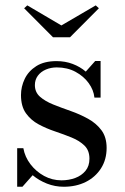

<svg xmlns="http://www.w3.org/2000/svg" viewBox="-20 -702 478 732"><path d="M45.5 10V-137H69Q75 -103.5 96.2 -75.8Q117.5 -48 148.2 -31.2Q179 -14.5 214.5 -14.5Q242.5 -14.5 266.8 -23.5Q291 -32.5 306 -50.8Q321 -69 321 -97Q321 -128.5 302 -147Q283 -165.5 253.5 -177.5Q224 -189.5 190.5 -200.8Q157 -212 127.5 -227.8Q98 -243.5 79 -270Q60 -296.5 60 -339.5Q60 -371.5 74.2 -401.2Q88.5 -431 118.5 -450Q148.5 -469 195.5 -469Q229 -469 257.2 -458.2Q285.5 -447.5 307 -429L343 -469.5H363.5V-330H340Q337 -359 318.2 -385Q299.5 -411 268.2 -428Q237 -445 196.5 -445Q174 -445 154.8 -436.8Q135.5 -428.5 124.2 -413.2Q113 -398 113 -377.5Q113 -350.5 132.5 -333.2Q152 -316 183.2 -303.5Q214.5 -291 249.5 -278.8Q284.5 -266.5 315.8 -249.2Q347 -232 366.8 -205.5Q386.5 -179 386.5 -138Q386.5 -93.5 365 -60Q343.5 -26.5 306.8 -8.2Q270 10 223 10Q189.5 10 159 -2Q128.5 -14 104.5 -34L65.5 10ZM182 -560 72 -670.5 84 -681.5 214 -605 345 -681.5 357 -670.5 247 -560Z"/></svg>

Font: BodoniModa 10 Custom
Style: Regular
Weight: 400
Designer: Owen Earl
Foundry: indestructible type
Version: Version 2.005